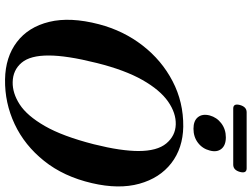

<svg xmlns="http://www.w3.org/2000/svg" viewBox="-141 -869 1022 780"><g transform="rotate(90 370.0 -479.0)"><path d="M494.5 -712.5Q582 -711 642.8 -664Q703.5 -617 726.5 -534Q749.5 -451 724 -341.5Q697.5 -227 634 -147.5Q570.5 -68 484.2 -27.5Q398 13 302.5 11.5Q212 10 150.8 -36.5Q89.5 -83 68.8 -168Q48 -253 78.5 -370Q104.5 -469.5 164.8 -547.2Q225 -625 310 -669.2Q395 -713.5 494.5 -712.5ZM313.5 -19.5Q358.5 -18.5 404.2 -48Q450 -77.5 491.8 -149.8Q533.5 -222 566 -349Q580.5 -407 587 -451.8Q593.5 -496.5 593.5 -530.5Q593.5 -606.5 562.8 -643.5Q532 -680.5 486 -682Q439.5 -683.5 392.5 -650.8Q345.5 -618 305 -546.8Q264.5 -475.5 236 -361.5Q220 -297.5 212.8 -249.8Q205.5 -202 205.5 -167Q205 -91 234.8 -55.8Q264.5 -20.5 313.5 -19.5ZM503 -754Q470.5 -754 456 -772.2Q441.5 -790.5 449 -820Q457 -849 481.2 -867.2Q505.5 -885.5 538 -885.5Q570.5 -885.5 585 -867.2Q599.5 -849 591.5 -820Q584 -790.5 560 -772.2Q536 -754 503 -754ZM406.5 -942.5Q414 -970 436 -970H664Q685.5 -970 678.5 -943Q671 -915.5 649 -915.5H421Q399.5 -915.5 406.5 -942.5Z"/></g></svg>

Font: Fraunces 72pt SemiBold
Style: Italic
Weight: 600
Italic angle: -16°
Version: Version 1.000;[b76b70a41]